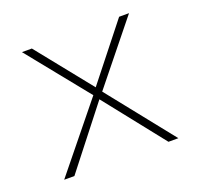

<svg xmlns="http://www.w3.org/2000/svg" viewBox="-82 -495 598 583"><g transform="rotate(-20 216.5 -204.0)"><path d="M203 -211 44 -408H76L218 -231L358 -408H390L232 -212L401 0H369L216 -193L65 0H32Z"/></g></svg>

Font: Ysabeau Extralight
Style: Regular
Weight: 200
Designer: Christian Thalmann (Catharsis Fonts)
Version: Version 0.003